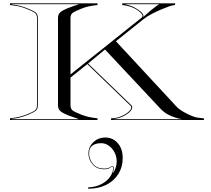

<svg xmlns="http://www.w3.org/2000/svg" viewBox="-20 -720 1268 1152"><path d="M510.6 200.3Q510.6 175.1 523.8 153.3Q537 131.5 560 118.3Q583 105.1 612.2 105.1Q656.6 105.1 686.4 138.7Q716.2 172.3 716.2 228.3Q716.2 282.3 690.2 323.9Q664.2 365.5 617.6 388.9Q571 412.3 509 412.3V404.3Q556.6 402.3 590.2 383.9Q623.8 365.5 641.4 339.1Q659 312.7 659 287.1Q659 285.5 658 282.9Q657 280.3 653.4 280.3Q648.2 280.3 638.4 287.9Q628.6 295.5 605 295.5Q561.4 295.5 536 266.7Q510.6 237.9 510.6 200.3ZM514.6 200.3Q514.6 235.5 538 263.5Q561.4 291.5 605 291.5Q628.2 291.5 637.8 284.3Q647.4 277.1 654.2 277.1Q657 277.1 660 279.3Q663 281.5 663 287.1Q663 293.5 661 302.9Q659 312.3 656.6 316.7L657.4 317.5Q666.6 308.3 673.4 288.3Q680.2 268.3 680.2 248.3Q680.2 218.7 667 193.9Q653.8 169.1 632.8 154.1Q611.8 139.1 588.2 139.1Q553.4 139.1 534 153.7Q514.6 168.3 514.6 200.3ZM565 -690Q534.5 -686.5 513 -682Q491.5 -677.5 467 -667.5Q429.5 -652.5 416.2 -642.8Q403 -633 403 -612.5V-273.5L829 -613.5Q840.5 -623 831.5 -635Q822.5 -647 805 -659Q789.5 -670 767.2 -678.2Q745 -686.5 713.5 -690V-700H1030.5V-690Q1013.5 -688.5 994.5 -681.8Q975.5 -675 945.5 -662.5Q923 -653 892.2 -637.2Q861.5 -621.5 841 -605L675.5 -472.5L1039.5 -80Q1052.5 -66 1072 -54.2Q1091.5 -42.5 1113.5 -32Q1141 -19 1158.5 -15.5Q1176 -12 1203.5 -10V0H646.5V-10Q678 -11 701.2 -20Q724.5 -29 739.5 -39.5Q756.5 -51.5 764.2 -64.2Q772 -77 762 -86.5L504 -335.5L403 -254.5V-87.5Q403 -67 416.2 -57Q429.5 -47 467 -32.5Q491.5 -23 513 -18.2Q534.5 -13.5 565 -10V0H40V-10Q70.5 -13.5 92 -18.2Q113.5 -23 138 -32.5Q175.5 -47 188.8 -57Q202 -67 202 -87.5V-612.5Q202 -633 188.8 -643Q175.5 -653 138 -667.5Q113.5 -677.5 92 -682Q70.5 -686.5 40 -690V-700H565ZM838.5 -617.5Q846.5 -624 858.8 -635.2Q871 -646.5 884 -657Q894.5 -665.5 907.5 -675.5Q920.5 -685.5 934 -695H728.5Q753.5 -689.5 771.5 -682.2Q789.5 -675 808 -662.5Q849 -634.5 838.5 -617.5ZM450 -693.5V-695H50V-693.5Q77 -690.5 98 -685.2Q119 -680 140.5 -671.5Q177.5 -657 192.2 -646.5Q207 -636 207 -612.5V-87.5Q207 -64.5 192.2 -53.8Q177.5 -43 140.5 -28.5Q119 -20 98 -14.8Q77 -9.5 50 -6.5V-5H450V-6.5Q430.5 -13.5 417 -18Q403.5 -22.5 389 -28Q360 -39.5 344 -52Q328 -64.5 328 -87.5V-612.5Q328 -636 344 -648.2Q360 -660.5 389 -672Q403.5 -677.5 417 -682.2Q430.5 -687 450 -693.5ZM610 -423 508.5 -339 766 -90.5Q778 -79 770.2 -64.2Q762.5 -49.5 743 -36Q727 -25 707.5 -17Q688 -9 660 -5H1071Q1047 -9 1024 -17.2Q1001 -25.5 985 -34.5Q971 -42.5 960.2 -51.5Q949.5 -60.5 936 -75Z"/></svg>

Font: Engraving Unshaded CC
Style: Bold
Weight: 700
Designer: indestructible type*
Foundry: Cowboy Collective
Version: Version 1.000